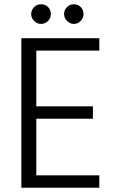

<svg xmlns="http://www.w3.org/2000/svg" viewBox="-20 -879 543 899"><path d="M445 -642C445 -642 445 -700 445 -700C445 -700 80 -700 80 -700C80 -700 80 0 80 0C80 0 445 0 445 0C445 0 445 -58 445 -58C445 -58 150 -58 150 -58C150 -58 150 -323 150 -323C150 -323 415 -323 415 -323C415 -323 415 -381 415 -381C415 -381 150 -381 150 -381C150 -381 150 -642 150 -642C150 -642 445 -642 445 -642ZM172 -767C172 -767 172 -767 172 -767C185 -767 196 -772 205 -781C214 -790 218 -800 218 -813C218 -813 218 -813 218 -813C218 -826 214 -837 205 -846C196 -855 185 -859 172 -859C172 -859 172 -859 172 -859C159 -859 149 -855 140 -846C131 -837 126 -826 126 -813C126 -813 126 -813 126 -813C126 -800 131 -790 140 -781C149 -772 159 -767 172 -767ZM326 -767C326 -767 326 -767 326 -767C339 -767 349 -772 358 -781C367 -790 371 -800 371 -813C371 -813 371 -813 371 -813C371 -826 367 -837 358 -846C349 -855 339 -859 326 -859C326 -859 326 -859 326 -859C313 -859 303 -855 294 -846C285 -837 280 -826 280 -813C280 -813 280 -813 280 -813C280 -800 285 -790 294 -781C303 -772 313 -767 326 -767Z"/></svg>

Font: wox.body
Style: Regular
Weight: 500
Designer: Ninad Kale (Devanagari), Jonny Pinhorn (Latin)
Foundry: Indian Type Foundry
Version: ""